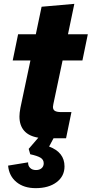

<svg xmlns="http://www.w3.org/2000/svg" viewBox="-20 -718 476 997"><path d="M22 142 126 125Q125 142 136 153.5Q147 165 167 165Q185 165 196 155.5Q207 146 207 130Q207 111 190.5 101Q174 91 137 83L129 55L179 -3Q130 -11 105.5 -39Q81 -67 81 -113Q81 -131 86 -158L138 -404H46L74 -540H166L196 -683L366 -698L333 -540H436L408 -404H305L257 -177L255 -163Q255 -148 265.5 -142Q276 -136 297 -136H351L323 0H258L235 43Q315 73 315 146Q315 197 274 228Q233 259 165 259Q104 259 65.5 227.5Q27 196 22 142Z"/></svg>

Font: Mona Sans ExtraBold
Style: Italic
Weight: 800
Italic angle: -11.7°
Designer: Deni Anggara
Foundry: GitHub
Version: Version 2.000